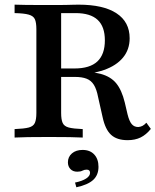

<svg xmlns="http://www.w3.org/2000/svg" viewBox="-20 -591 668 825"><path d="M42.7 0V-36.3Q83.9 -37.9 103.6 -43.1Q123.4 -48.4 129.8 -62.9Q136.3 -77.4 136.3 -105.6V-465.3Q136.3 -494.4 129.8 -508.5Q123.4 -522.6 103.2 -528.2Q83.1 -533.9 42.7 -534.7V-571Q59.7 -570.2 94 -569.8Q128.2 -569.4 177.4 -569.4Q203.2 -569.4 224.6 -569.4Q246 -569.4 263.3 -569.8Q280.6 -570.2 294.4 -570.6Q308.1 -571 317.7 -571Q424.2 -571 480.6 -533.9Q537.1 -496.8 537.1 -426.6Q537.1 -378.2 508.5 -343.5Q479.8 -308.9 427 -290.3Q374.2 -271.8 300 -271.8H194.4V-296.8H300Q366.1 -296.8 398.4 -327Q430.6 -357.3 430.6 -417.7Q430.6 -476.6 399.6 -505.6Q368.5 -534.7 304.8 -534.7H242.7V-105.6Q242.7 -77.4 249.2 -62.9Q255.6 -48.4 275.4 -43.1Q295.2 -37.9 335.5 -36.3V0Q295.2 -2.4 190.3 -2.4Q83.9 -2.4 42.7 0ZM528.2 11.3Q482.3 11.3 457.3 -11.7Q432.3 -34.7 421 -87.1L401.6 -173.4Q395.2 -207.3 383.5 -226.2Q371.8 -245.2 352 -252.8Q332.3 -260.5 301.6 -260.5H199.2V-285.5H292.7Q367.7 -285.5 411.7 -273.8Q455.6 -262.1 479.4 -233.1Q503.2 -204 516.1 -150.8L528.2 -99.2Q535.5 -70.2 546 -57.7Q556.5 -45.2 574.2 -45.2Q583.9 -46 591.9 -50Q600 -54 608.9 -63.7L628.2 -37.1Q608.1 -12.1 584.3 -0.4Q560.5 11.3 528.2 11.3ZM308.1 213.7 302.4 193.5Q333.1 187.1 350 176.2Q366.9 165.3 366.9 151.6Q366.9 137.9 352.4 137.9Q342.7 137.9 334.3 142.3Q325.8 146.8 312.1 146.8Q293.5 146.8 282.7 135.5Q271.8 124.2 271.8 106.5Q271.8 83.1 289.1 68.1Q306.5 53.2 334.7 53.2Q366.9 53.2 385.1 73Q403.2 92.7 403.2 125.8Q403.2 161.3 380.2 182.3Q357.3 203.2 308.1 213.7Z"/></svg>

Font: Playfair 9pt SemiBold
Style: Regular
Weight: 600
Designer: Claus Eggers Sørensen
Foundry: Claus Eggers Sørensen
Version: Version 2.001;gftools[0.9.30]